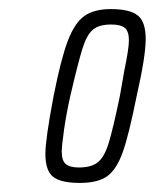

<svg xmlns="http://www.w3.org/2000/svg" viewBox="-20 -716 341 423"><path d="M80 -377Q80 -409 98 -504Q114 -585 129 -625Q144 -665 165.5 -680.5Q187 -696 224 -696Q266 -696 283.5 -682Q301 -668 301 -630Q301 -592 281 -504Q264 -419 250.5 -381Q237 -343 216.5 -328Q196 -313 156 -313Q114 -313 97 -326.5Q80 -340 80 -377ZM244 -504 254 -561Q264 -609 264 -627Q264 -647 255 -654.5Q246 -662 225 -662Q198 -662 184.5 -650.5Q171 -639 161.5 -608.5Q152 -578 135 -505Q126 -465 121 -429.5Q116 -394 116 -382Q116 -362 125 -354.5Q134 -347 154 -347Q181 -347 195.5 -358.5Q210 -370 219.5 -401Q229 -432 244 -504Z"/></svg>

Font: Saira Ultra Condensed ExLight
Style: Italic
Weight: 200
Width: 1
Italic angle: -12°
Designer: Hector Gatti with collaboration of the Omnibus-Type team
Foundry: Omnibus-Type
Version: Version 1.001; ttfautohint (v1.8)